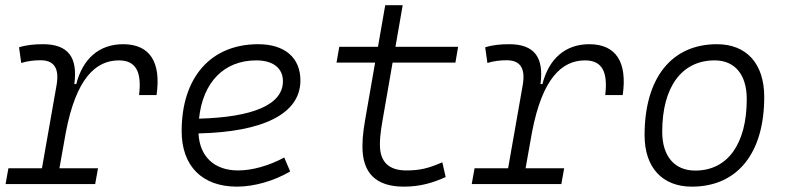

<svg xmlns="http://www.w3.org/2000/svg" viewBox="-20 -694 2970 724"><path d="M1 0H338.9L349.6 -59.6H204.1L228.5 -196.3C267.1 -397.5 340.3 -466.3 428.2 -466.3C492.2 -466.3 515.1 -423.8 504.4 -335.4H570.3C588.4 -460 544.9 -527.3 444.3 -527.3C354 -527.3 292 -472.7 267.6 -377H260.3C273.9 -479 236.3 -527.3 142.1 -527.3C109.9 -527.3 79.6 -524.4 51.8 -515.6L60.1 -456.5C84 -463.9 107.9 -466.8 132.8 -466.8C184.1 -466.8 204.1 -436.5 193.4 -373.5L138.2 -59.6H11.7Z M877.9 -51.3C788.6 -51.3 732.9 -103 728.5 -190.9C970.2 -196.3 1112.8 -263.7 1112.8 -390.6C1112.8 -476.6 1053.7 -527.3 953.6 -527.3C774.9 -527.3 665 -402.3 665 -199.7C665 -67.9 742.2 9.8 873.5 9.8C938 9.8 1012.2 -11.2 1074.2 -47.4L1051.8 -100.1C995.1 -69.3 931.2 -51.3 877.9 -51.3ZM730.5 -246.6C744.6 -383.8 824.7 -466.3 946.3 -466.3C1010.3 -466.3 1046.9 -436.5 1046.9 -387.7C1046.9 -298.8 933.1 -252 730.5 -246.6Z M1502.9 9.8C1567.9 9.8 1615.7 -6.3 1660.6 -26.4L1647.9 -82C1595.2 -59.1 1563 -51.3 1512.2 -51.3C1446.3 -51.3 1412.6 -83.5 1412.6 -147.9C1412.6 -188 1418.5 -217.3 1430.7 -287.1L1460.4 -458H1697.3L1707.5 -517.6H1471.2L1498.5 -674.3H1432.6L1405.3 -517.6H1259.3L1249 -458H1394.5L1364.7 -287.1C1352.1 -215.8 1346.7 -184.1 1346.7 -141.6C1346.7 -40.5 1398.4 9.8 1502.9 9.8Z M1758.8 0H2096.7L2107.4 -59.6H1961.9L1986.3 -196.3C2024.9 -397.5 2098.1 -466.3 2186 -466.3C2250 -466.3 2272.9 -423.8 2262.2 -335.4H2328.1C2346.2 -460 2302.7 -527.3 2202.1 -527.3C2111.8 -527.3 2049.8 -472.7 2025.4 -377H2018.1C2031.7 -479 1994.1 -527.3 1899.9 -527.3C1867.7 -527.3 1837.4 -524.4 1809.6 -515.6L1817.9 -456.5C1841.8 -463.9 1865.7 -466.8 1890.6 -466.8C1941.9 -466.8 1961.9 -436.5 1951.2 -373.5L1896 -59.6H1769.5Z M2588.9 9.8C2760.3 9.8 2861.8 -115.7 2861.8 -328.6C2861.8 -453.6 2795.4 -527.3 2683.6 -527.3C2512.2 -527.3 2410.6 -399.9 2410.6 -184.1C2410.6 -62.5 2477.1 9.8 2588.9 9.8ZM2601.6 -50.8C2522.9 -50.8 2477.1 -105.5 2477.1 -197.3C2477.1 -366.2 2550.8 -466.3 2674.8 -466.3C2751.5 -466.3 2795.9 -412.1 2795.9 -320.3C2795.9 -150.9 2723.6 -50.8 2601.6 -50.8Z"/></svg>

Font: Cascadia Code NF Light
Style: Italic
Weight: 300
Italic angle: -10°
Monospace: yes
Designer: Aaron Bell
Foundry: Saja Typeworks
Version: Version 2404.023